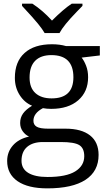

<svg xmlns="http://www.w3.org/2000/svg" viewBox="-20 -786 588 1046"><path d="M100.1 -766.1H156.2Q211.9 -730 263.2 -673.8Q326.7 -737.3 371.1 -766.1H429.2V-753.9L397 -720.7Q326.7 -648.4 304.2 -606H223.1Q211.9 -626 187 -656.7Q162.1 -687.5 100.1 -753.9ZM523.9 -535.2V-483.9L424.8 -472.2Q438.5 -455.1 449.2 -427.5Q460 -399.9 460 -365.2Q460 -286.6 406.2 -239.7Q352.5 -192.9 258.8 -192.9Q234.9 -192.9 213.9 -196.8Q162.1 -169.4 162.1 -127.9Q162.1 -106 180.2 -95.5Q198.2 -85 242.2 -85H336.9Q423.8 -85 470.5 -48.3Q517.1 -11.7 517.1 58.1Q517.1 147 445.8 193.6Q374.5 240.2 237.8 240.2Q132.8 240.2 75.9 201.2Q19 162.1 19 90.8Q19 42 50.3 6.3Q81.5 -29.3 138.2 -42Q117.7 -51.3 103.8 -70.8Q89.8 -90.3 89.8 -116.2Q89.8 -145.5 105.5 -167.5Q121.1 -189.5 154.8 -210Q113.3 -227.1 87.2 -268.1Q61 -309.1 61 -361.8Q61 -449.7 113.8 -497.3Q166.5 -544.9 263.2 -544.9Q305.2 -544.9 338.9 -535.2ZM97.2 89.8Q97.2 133.3 133.8 155.8Q170.4 178.2 238.8 178.2Q340.8 178.2 389.9 147.7Q439 117.2 439 64.9Q439 21.5 412.1 4.6Q385.3 -12.2 311 -12.2H213.9Q158.7 -12.2 127.9 14.2Q97.2 40.5 97.2 89.8ZM141.1 -363.8Q141.1 -307.6 172.9 -278.8Q204.6 -250 261.2 -250Q379.9 -250 379.9 -365.2Q379.9 -485.8 259.8 -485.8Q202.6 -485.8 171.9 -455.1Q141.1 -424.3 141.1 -363.8Z"/></svg>

Font: Zoram GWebM
Style: Regular
Weight: 400
Foundry: Ascender Corporation
Version: Version 1.000